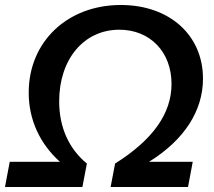

<svg xmlns="http://www.w3.org/2000/svg" viewBox="-33 -749 857 769"><path d="M-13 0H297L315 -94C243 -153 204 -239 204 -343C204 -512 303 -630 445 -630C568 -630 654 -541 654 -413C654 -294 579 -189 428 -94L410 0H720L739 -101H564C704 -188 780 -304 780 -434C780 -609 645 -729 451 -729C237 -729 82 -582 82 -378C82 -270 126 -174 207 -101H6Z"/></svg>

Font: Uncut Sans Semibold Italic
Style: Regular
Weight: 600
Italic angle: -11°
Designer: Kasper Nordkvist
Foundry: UNCUT.wtf
Version: Version 1.304;Glyphs 3.2 (3246)